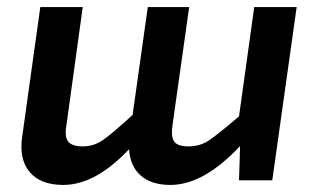

<svg xmlns="http://www.w3.org/2000/svg" viewBox="-20 -510 901 543"><path d="M819 -490 750 0H656L659 -97Q556 13 462 13Q408 13 378 -13.5Q348 -40 345 -88Q250 13 159 13Q94 13 63.5 -24Q33 -61 43 -125L94 -490H214L168 -157Q162 -123 173 -109.5Q184 -96 214 -96Q244 -96 269 -112.5Q294 -129 355 -185L398 -490H515L468 -157Q463 -124 472.5 -110Q482 -96 513 -96Q545 -96 569.5 -112Q594 -128 656 -181L699 -490Z"/></svg>

Font: Exo 2.0 Semi Bold
Style: Italic
Weight: 600
Italic angle: -8°
Designer: Natanael Gama
Version: Version 1.001;PS 001.001;hotconv 1.0.70;makeotf.lib2.5.58329